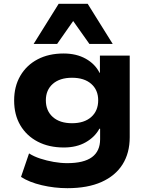

<svg xmlns="http://www.w3.org/2000/svg" viewBox="-20 -794 782 1005"><path d="M333 191Q265 191 199 175.5Q133 160 90 132L132 9Q157 25 190.5 36Q224 47 261 53.5Q298 60 332 60Q419 60 461.5 28.5Q504 -3 504 -65V-120H500Q477 -77 429 -49.5Q381 -22 314 -22Q236 -22 177.5 -52.5Q119 -83 86.5 -138Q54 -193 54 -268Q54 -342 86.5 -397.5Q119 -453 177 -483.5Q235 -514 313 -514Q380 -514 429 -486.5Q478 -459 501 -413H503V-503H659V-76Q659 7 621.5 66.5Q584 126 511.5 158.5Q439 191 333 191ZM357 -149Q421 -149 457.5 -181.5Q494 -214 494 -269Q494 -323 457.5 -355Q421 -387 357 -387Q293 -387 256.5 -355Q220 -323 220 -269Q220 -214 256.5 -181.5Q293 -149 357 -149ZM156 -564 287 -774H439L570 -564H448L363 -684L279 -564Z"/></svg>

Font: Nunito Sans 7pt SemiExpanded ExtraBold
Style: Regular
Weight: 800
Width: 6
Designer: Vernon Adams
Foundry: Vernon Adams
Version: Version 3.101;gftools[0.9.27]